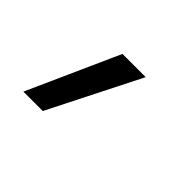

<svg xmlns="http://www.w3.org/2000/svg" viewBox="-69 -304 637 637"><g transform="rotate(45 250.0 14.5)"><path d="M69 175 213 -146H322L160 175Z"/></g></svg>

Font: Iosevka Curly Medium Oblique
Style: Regular
Weight: 500
Italic angle: -9°
Monospace: yes
Designer: Belleve Invis
Foundry: Belleve Invis
Version: Version 11.1.0; ttfautohint (v1.8.3)